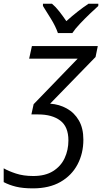

<svg xmlns="http://www.w3.org/2000/svg" viewBox="-88 -786 565 1046"><path d="M91.3 240.2Q36.6 240.2 -1 231Q-38.6 221.7 -67.9 206.1V130.9Q-42 146 -1.2 159.4Q39.6 172.9 93.3 172.9Q158.7 172.9 201.2 146.2Q243.7 119.6 264.2 75.4Q284.7 31.2 284.7 -21Q284.7 -95.7 240.2 -129.2Q195.8 -162.6 120.1 -162.6H83L95.2 -218.3L335 -466.3H70.8L85.9 -535.2H444.8L432.6 -475.6L185.1 -221.2Q234.9 -217.8 276.1 -194.8Q317.4 -171.9 341.8 -129.6Q366.2 -87.4 366.2 -24.9Q366.2 49.3 334.5 109.6Q302.7 169.9 241.5 205.1Q180.2 240.2 91.3 240.2ZM227.5 -606Q214.4 -643.6 189.5 -683.6Q164.6 -723.6 146 -753.4V-765.6H195.3Q215.3 -749 235.1 -723.6Q254.9 -698.2 273.4 -670.9Q336.9 -727.5 394 -765.6H447.8L447.3 -753.4Q429.7 -737.8 402.1 -711.4Q374.5 -685.1 347.7 -656.7Q320.8 -628.4 306.2 -606Z"/></svg>

Font: Open Sans
Style: Italic
Weight: 400
Italic angle: -12°
Designer: Monotype Design Team
Foundry: Monotype Imaging Inc.
Version: Version 3.000; ttfautohint (v1.8.4)